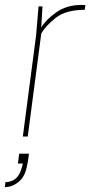

<svg xmlns="http://www.w3.org/2000/svg" viewBox="-72 -556 389 782"><path d="M41 0H21L75 -412L85 -530H101L96 -444Q115 -476 157.5 -506Q200 -536 261 -536L276 -535L273 -516Q196 -516 154.5 -483Q113 -450 96 -419ZM-52 206 -50 186Q-38 186 -24 181Q-10 176 2 160Q14 144 21 110H1L6 70H46Q41 113 33 139.5Q25 166 7 182Q-20 206 -52 206Z"/></svg>

Font: Tanohe Sans Thin
Style: Italic
Weight: 100
Designer: Village Type and Design LLC & Cristiano Sobral
Foundry: Cooper Hewitt Smithsonian Design Museum
Version: Version 1.00;September 29, 2021;FontCreator 13.0.0.2655 64-b